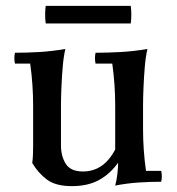

<svg xmlns="http://www.w3.org/2000/svg" viewBox="-20 -620 604 655"><path d="M373 -110 383 -65Q356 -27 318 -6Q280 15 225 15Q170 15 140 -7.5Q110 -30 90 -64Q92 -79 92.5 -94Q93 -109 93 -124V-260Q93 -332 83 -403H31Q27 -422 31 -440Q70 -440 113.5 -442.5Q157 -445 203 -453Q197 -428 194 -392.5Q191 -357 189.5 -321Q188 -285 188 -260V-124Q188 -87 204.5 -61Q221 -35 263 -35Q298 -35 325.5 -53.5Q353 -72 373 -110ZM530 -37Q534 -19 530 0Q495 0 455 2.5Q415 5 373 13Q378 -5 380.5 -27.5Q383 -50 383 -65L373 -110V-260Q373 -332 363 -403H306Q302 -422 306 -440Q345 -440 391 -442.5Q437 -445 483 -453Q477 -428 474 -392.5Q471 -357 469.5 -321Q468 -285 468 -260V-180Q468 -108 478 -37ZM426 -540H136Q134 -553 134 -570Q134 -587 136 -600H426Q428 -587 428 -570Q428 -553 426 -540Z"/></svg>

Font: Poltawski Nowy
Style: Regular
Weight: 400
Designer: Adam Pótawski, Mateusz Machalski, Borys Kosmynka, Ania Wieluska
Foundry: Capitalics.wtf
Version: Version 1.001;gftools[0.9.25]